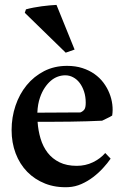

<svg xmlns="http://www.w3.org/2000/svg" viewBox="-20 -750 519 783"><path d="M85.9 -711.9Q100.1 -715.8 116.7 -719Q133.3 -722.2 149.9 -724.4Q166.5 -726.6 182.1 -728Q197.8 -729.5 210.4 -730L284.2 -547.9L248 -535.2L81.1 -697.8ZM431.2 -103Q418.5 -84.5 400.1 -64.5Q381.8 -44.4 359.6 -27.6Q337.4 -10.7 312 0.5Q286.6 11.7 259.3 13.2Q207 15.6 164.3 -1.2Q121.6 -18.1 91.1 -49.3Q60.5 -80.6 43.9 -124.3Q27.3 -168 27.3 -219.7Q27.3 -271.5 43.2 -318.8Q59.1 -366.2 88.6 -402.3Q118.2 -438.5 159.9 -460Q201.7 -481.4 253.4 -481.4Q288.1 -481.4 315.9 -472.4Q343.8 -463.4 365.2 -448.2Q386.7 -433.1 401.9 -412.8Q417 -392.6 426 -370.1Q435.1 -347.7 438 -324.2Q440.9 -300.8 437.5 -278.8Q429.2 -273.4 417 -267.8Q404.8 -262.2 396.5 -257.8Q370.1 -256.3 335.4 -255.4Q300.8 -254.4 265.6 -253.9Q230.5 -253.4 198.7 -253.4Q167 -253.4 146 -253.4H133.3Q135.7 -217.3 145.5 -184.6Q155.3 -151.9 174.3 -127.2Q193.4 -102.5 222.7 -88.1Q252 -73.7 293 -73.7Q328.6 -73.7 358.6 -88.1Q388.7 -102.5 409.2 -126ZM308.1 -291.5Q319.3 -296.4 324.5 -304.2Q329.6 -312 329.6 -331.1Q329.6 -356 322.8 -376.7Q315.9 -397.5 304.7 -412.1Q293.5 -426.8 278.3 -434.8Q263.2 -442.9 246.1 -442.9Q231 -442.9 215.8 -437.5Q200.7 -432.1 187.3 -420.7Q173.8 -409.2 162.4 -392.1Q150.9 -375 143.1 -352.1Q133.8 -325.7 132.3 -290.5Z"/></svg>

Font: VarendraSemibold
Style: Regular
Weight: 600
Designer: Jacob Thomas
Foundry: Bangla Type Foundry
Version: Version 1.008